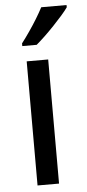

<svg xmlns="http://www.w3.org/2000/svg" viewBox="-55 -798 376 830"><g transform="rotate(-5 133.5 -383.0)"><path d="M167 0H73.7V-538.6H167ZM266.6 -766.1V-756.3Q256.3 -741.7 239 -721.9Q221.7 -702.1 201.2 -680.7Q180.7 -659.2 160.2 -639.6Q139.6 -620.1 123 -606H60.5V-617.7Q78.1 -640.6 95.7 -666.3Q113.3 -691.9 129.2 -717.8Q145 -743.7 156.7 -766.1Z"/></g></svg>

Font: Open Sans SemiCondensed Medium
Style: Regular
Weight: 500
Width: 4
Designer: Monotype Design Team
Foundry: Monotype Imaging Inc.
Version: Version 3.000